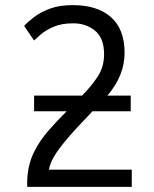

<svg xmlns="http://www.w3.org/2000/svg" viewBox="-20 -729 600 749"><path d="M86 0Q86 -12 86 -20Q86 -28 87 -41Q92 -95 114 -138.5Q136 -182 169.5 -220Q203 -258 240 -295H113V-356H300Q336 -392 361 -430Q386 -468 386 -517Q386 -581 350.5 -609.5Q315 -638 266 -638Q220 -638 189 -624.5Q158 -611 139.5 -595Q121 -579 113 -571L74 -628Q90 -645 114.5 -663.5Q139 -682 175.5 -695.5Q212 -709 264 -709Q360 -709 413 -662Q466 -615 466 -523Q466 -479 449.5 -437.5Q433 -396 399 -356H490V-295H341Q278 -230 242 -187.5Q206 -145 190 -117Q174 -89 171 -67H494V0Z"/></svg>

Font: Ubuntu Sans Mono
Style: Regular
Weight: 400
Monospace: yes
Designer: Dalton Maag Ltd
Foundry: Dalton Maag Ltd
Version: Version 1.006